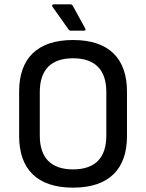

<svg xmlns="http://www.w3.org/2000/svg" viewBox="-20 -851 672 883"><path d="M307 -710H366C373 -710 375 -714 372 -720L315 -824C313 -828 310 -831 304 -831H227C220 -831 217 -825 222 -819L295 -716C298 -711 301 -710 307 -710ZM316 12C482 12 564 -74 564 -225V-430C564 -581 482 -667 316 -667C150 -667 68 -581 68 -430V-225C68 -74 150 12 316 12ZM316 -72C216 -72 163 -124 163 -227V-428C163 -531 216 -583 316 -583C416 -583 469 -531 469 -428V-227C469 -124 416 -72 316 -72Z"/></svg>

Font: Sofia Sans Cond SemiBold
Style: Regular
Weight: 600
Width: 3
Designer: Botio Nikoltchev, Ani Petrova
Foundry: lettersoup
Version: Version 4.100